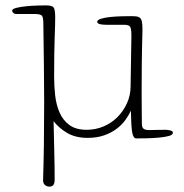

<svg xmlns="http://www.w3.org/2000/svg" viewBox="-20 -492 684 713"><path d="M468 -359Q468 -386 463 -393Q458 -400 441 -400H375Q341 -400 341 -411Q341 -418 355.5 -422.5Q370 -427 390.5 -429Q411 -431 432 -431.5Q453 -432 466 -432Q479 -432 487 -431Q495 -430 500 -425.5Q505 -421 507 -411Q509 -401 509 -383Q509 -372 508.5 -357Q508 -342 507.5 -316Q507 -290 506.5 -251.5Q506 -213 506 -156Q506 -90 506.5 -62.5Q507 -35 507 -30Q507 -20 512.5 -14.5Q518 -9 535 -9Q541 -9 556 -9.5Q571 -10 595 -10Q604 -10 613 -7.5Q622 -5 622 1Q622 9 607 13Q592 17 570.5 19Q549 21 525.5 21.5Q502 22 486 22Q475 22 471 0Q467 -22 466 -81Q459 -65 446 -47Q433 -29 413.5 -14Q394 1 367 10.5Q340 20 305 20Q261 20 230 2Q199 -16 179 -42Q180 13 181.5 69.5Q183 126 183 174Q183 189 178 195Q173 201 163 201Q155 201 147.5 195.5Q140 190 140 177Q142 114 143 43Q144 -28 144 -115Q144 -178 143 -249Q142 -320 141 -402Q141 -425 136.5 -432.5Q132 -440 109 -440H42Q33 -440 29 -444.5Q25 -449 25 -452Q25 -459 41.5 -463Q58 -467 79.5 -469Q101 -471 121.5 -471.5Q142 -472 151 -472Q172 -472 178.5 -465Q185 -458 185 -427Q185 -404 183 -351Q181 -298 181 -206Q181 -171 185 -136.5Q189 -102 201.5 -73.5Q214 -45 238 -27.5Q262 -10 302 -10Q335 -10 364.5 -22.5Q394 -35 416 -57Q438 -79 451.5 -108.5Q465 -138 465 -172Z"/></svg>

Font: Life Savers
Style: Regular
Weight: 400
Version: Version 2.001; ttfautohint (v0.93) -l 8 -r 50 -G 200 -x 14 -